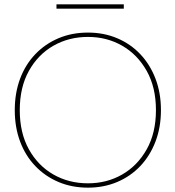

<svg xmlns="http://www.w3.org/2000/svg" viewBox="-20 -857 808 884"><path d="M240 -837H550V-817H240ZM385 7Q311 7 249.5 -19Q188 -45 142.5 -92.5Q97 -140 72.5 -205.5Q48 -271 48 -350Q48 -429 72.5 -494.5Q97 -560 142.5 -607.5Q188 -655 249.5 -681Q311 -707 385 -707Q458 -707 519.5 -681Q581 -655 626 -607.5Q671 -560 696 -494.5Q721 -429 721 -350Q721 -271 696 -205.5Q671 -140 626 -92.5Q581 -45 519.5 -19Q458 7 385 7ZM385 -13Q472 -13 542.5 -53.5Q613 -94 655.5 -169.5Q698 -245 698 -350Q698 -455 655.5 -530.5Q613 -606 542.5 -646.5Q472 -687 385 -687Q297 -687 226 -646.5Q155 -606 113 -530.5Q71 -455 71 -350Q71 -245 113 -169.5Q155 -94 226 -53.5Q297 -13 385 -13Z"/></svg>

Font: Albert Sans Thin
Style: Regular
Weight: 250
Designer: Andreas Rasmussen
Foundry: a.Foundry
Version: Version 1.025